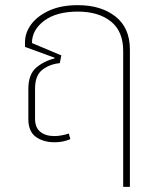

<svg xmlns="http://www.w3.org/2000/svg" viewBox="-20 -545 616 745"><path d="M192 7Q148 7 119 -14Q90 -35 90 -83V-200Q90 -256 120 -282Q150 -308 191 -318L192 -321L77 -363V-381Q77 -418 101 -450.5Q125 -483 171 -504Q217 -525 282 -525Q372 -525 428 -481Q484 -437 484 -353V180H458V-347Q458 -424 410 -462Q362 -500 282 -500Q199 -500 151.5 -464.5Q104 -429 104 -378L218 -330L212 -300Q172 -296 144 -274Q116 -252 116 -201V-84Q116 -50 136.5 -33.5Q157 -17 191 -17Q205 -17 220.5 -20Q236 -23 247 -27L253 -5Q238 1 223.5 4Q209 7 192 7Z"/></svg>

Font: Noto Sans Thai UI Thin
Style: Regular
Weight: 100
Designer: Monotype Design Team
Foundry: Monotype Imaging Inc.
Version: Version 2.000